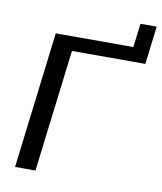

<svg xmlns="http://www.w3.org/2000/svg" viewBox="-85 -830 757 899"><g transform="rotate(10 293.5 -381.0)"><path d="M565 -581 587 -762H510L496 -649H127L48 0H145L216 -581Z"/></g></svg>

Font: Gamestation Display
Style: Italic
Weight: 400
Designer: Jonas Hecksher
Foundry: Jonas Hecksher, Playtypeª, e-types AS
Version: Version 1.003